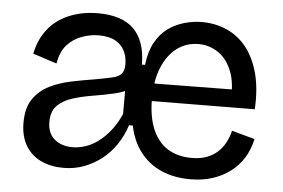

<svg xmlns="http://www.w3.org/2000/svg" viewBox="-44 -591 979 665"><g transform="rotate(5 445.5 -259.0)"><path d="M198 13Q154 13 120 -3Q86 -19 66.5 -51.5Q47 -84 47 -131Q47 -183 68.5 -214Q90 -245 124.5 -262Q159 -279 200.5 -287.5Q242 -296 280 -302Q319 -309 340.5 -314Q362 -319 371.5 -330Q381 -341 381 -363Q381 -389 370.5 -410Q360 -431 338 -443Q316 -455 280 -455Q252 -455 222.5 -444.5Q193 -434 171.5 -410.5Q150 -387 143 -345L60 -372Q70 -422 98 -457.5Q126 -493 171 -512Q216 -531 272 -531Q313 -531 344 -521Q375 -511 395.5 -491Q416 -471 427 -440Q438 -409 438 -367H449Q454 -413 471.5 -445Q489 -477 514.5 -495.5Q540 -514 571 -523Q602 -532 633 -532Q679 -532 719 -514.5Q759 -497 787.5 -461.5Q816 -426 830.5 -372.5Q845 -319 841 -247L451 -244V-305L798 -309L755 -269Q760 -329 744 -370.5Q728 -412 697 -433.5Q666 -455 628 -455Q585 -455 552.5 -430.5Q520 -406 501.5 -361Q483 -316 483 -252Q483 -190 501 -147Q519 -104 553.5 -82Q588 -60 638 -60Q667 -60 689 -68Q711 -76 727 -90.5Q743 -105 753.5 -124.5Q764 -144 769 -166L849 -144Q841 -107 823 -78Q805 -49 777.5 -28.5Q750 -8 715.5 3Q681 14 639 14Q582 14 538 -5.5Q494 -25 465 -62.5Q436 -100 425 -154H412Q400 -117 379.5 -86.5Q359 -56 331 -34Q303 -12 269.5 0.5Q236 13 198 13ZM223 -61Q245 -61 268 -68.5Q291 -76 312.5 -92Q334 -108 353.5 -132.5Q373 -157 388 -191V-310L411 -283Q386 -267 351 -259Q316 -251 279 -245Q242 -239 209.5 -229Q177 -219 156.5 -199Q136 -179 136 -142Q136 -102 160.5 -81.5Q185 -61 223 -61Z"/></g></svg>

Font: Bricolage Grotesque 20pt
Style: Regular
Weight: 400
Version: Version 1.001;gftools[0.9.33.dev8+g029e19f]